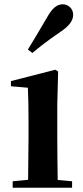

<svg xmlns="http://www.w3.org/2000/svg" viewBox="-20 -875 389 895"><path d="M110 -644 131 -628C165 -657 201 -685 261 -726C303 -754 321 -779 321 -806C321 -836 297 -855 273 -855C245 -855 224 -837 200 -795C160 -727 136 -686 110 -644ZM110 0H316V-30L249 -36C248 -94 247 -180 247 -235V-388L251 -542L238 -550L31 -497V-473L110 -466C112 -418 113 -375 113 -308V-235L111 -37L39 -30V0Z"/></svg>

Font: Noto Serif CJK HK
Style: Bold
Weight: 700
Designer: Ryoko NISHIZUKA 西塚涼子 (kana & ideographs); Frank Grießhammer (Latin, Greek & Cyrillic); Wenlong ZHANG 张文龙 (bopomofo); San
Foundry: Adobe
Version: Version 2.001;hotconv 1.1.0;makeotfexe 2.6.0